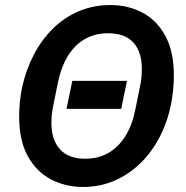

<svg xmlns="http://www.w3.org/2000/svg" viewBox="-20 -730 737 762"><path d="M309 12Q240 12 182.5 -18Q125 -48 90.5 -110Q56 -172 56 -268Q56 -298 59 -327Q62 -356 68 -384Q83 -453 114 -512.5Q145 -572 190 -616.5Q235 -661 293 -685.5Q351 -710 418 -710Q488 -710 545 -680Q602 -650 636 -588Q670 -526 670 -430Q670 -402 667 -373Q664 -344 659 -317Q645 -247 614 -187Q583 -127 537.5 -82.5Q492 -38 434.5 -13Q377 12 309 12ZM318 -100Q371 -100 411 -123.5Q451 -147 478 -190.5Q505 -234 517 -295L538 -399Q541 -416 542 -430Q543 -444 543 -456Q543 -524 509.5 -561Q476 -598 409 -598Q356 -598 316 -574.5Q276 -551 249.5 -508Q223 -465 210 -403L189 -299Q186 -282 185 -268.5Q184 -255 184 -242Q184 -175 218 -137.5Q252 -100 318 -100ZM461 -298H244L267 -409H484Z"/></svg>

Font: IBM Plex Sans SemiBold
Style: Italic
Weight: 600
Italic angle: -11.31°
Designer: Mike Abbink, Paul van der Laan, Pieter van Rosmalen
Foundry: Bold Monday
Version: Version 3.201